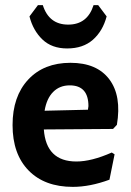

<svg xmlns="http://www.w3.org/2000/svg" viewBox="-20 -719 512 749"><path d="M363 -699 396 -655Q381 -598 342.5 -564Q304 -530 242 -530Q182 -530 145.5 -565Q109 -600 95 -655L128 -699H147Q171 -623 246 -623Q321 -623 345 -699ZM264 10Q154 10 91.5 -54Q29 -118 29 -231Q29 -343 90 -408.5Q151 -474 255 -474Q358 -474 406.5 -409.5Q455 -345 436 -232L421 -216L151 -214Q160 -89 278 -89Q337 -89 416 -124L427 -117L407 -18Q331 10 264 10ZM252 -386Q213 -386 187.5 -360.5Q162 -335 154 -287L323 -291L325 -305Q325 -386 252 -386Z"/></svg>

Font: Alegreya Sans
Style: Bold
Weight: 700
Designer: Juan Pablo del Peral
Foundry: Huerta Tipografica
Version: Version 2.007